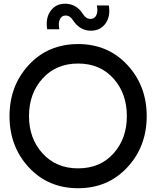

<svg xmlns="http://www.w3.org/2000/svg" viewBox="-20 -995 842 1025"><path d="M464.8 -831.1Q406.7 -831.1 370.1 -886.2Q354 -912.1 330.1 -912.1Q309.1 -912.1 299.6 -891.6Q290 -871.1 296.9 -838.9H231.9Q222.2 -897.9 250 -936.5Q277.8 -975.1 327.1 -975.1Q388.2 -975.1 422.9 -919.9Q439 -894 462.9 -894Q484.9 -894 494.4 -914.1Q503.9 -934.1 497.1 -965.8H561Q570.8 -907.7 543.2 -869.4Q515.6 -831.1 464.8 -831.1ZM397 9.8Q236.8 9.8 133.8 -101.6Q30.8 -212.9 30.8 -375Q30.8 -537.1 133.8 -648.4Q236.8 -759.8 397 -759.8Q556.2 -759.8 659.7 -648.4Q763.2 -537.1 763.2 -375Q763.2 -212.9 659.7 -101.6Q556.2 9.8 397 9.8ZM657.2 -375Q657.2 -496.1 585.7 -575.9Q514.2 -655.8 397 -655.8Q279.8 -655.8 207.3 -575.9Q134.8 -496.1 134.8 -375Q134.8 -255.9 207.3 -176Q279.8 -96.2 397 -96.2Q514.2 -96.2 585.7 -175.5Q657.2 -254.9 657.2 -375Z"/></svg>

Font: Oakes Grotesk
Style: Medium
Weight: 500
Designer: Samuel Oakes
Foundry: Samuel Oakes
Version: Version 1.0 | wf-rip DC20170320